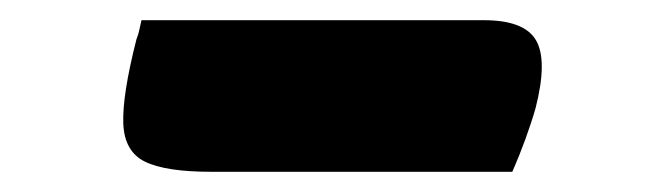

<svg xmlns="http://www.w3.org/2000/svg" viewBox="-20 -394 640 190"><path d="M120 -374H459Q499 -374 510.5 -354Q522 -334 510 -287Q506 -273 500 -256.5Q494 -240 487 -224H189Q144 -224 123.5 -234Q103 -244 102 -272Q101 -300 115 -355Q117 -360 118 -365Q119 -370 120 -374Z"/></svg>

Font: Recursive Mn Csl St XBd
Style: Italic
Weight: 800
Italic angle: -15°
Monospace: yes
Version: Version 1.079;hotconv 1.0.112;makeotfexe 2.5.65598; ttfautoh